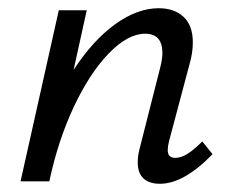

<svg xmlns="http://www.w3.org/2000/svg" viewBox="-20 -441 563 467"><path d="M497 -66Q427 6 369 6Q343 6 329 -7Q315 -20 315 -46Q315 -61 319 -77L370 -278Q375 -298 375 -312Q375 -359 333 -359Q291 -359 244.5 -311Q198 -263 159.5 -181Q121 -99 100 0H30L123 -416H191L159 -271Q206 -343 260 -382Q314 -421 366 -421Q404 -421 426.5 -400Q449 -379 449 -338Q449 -312 441 -285L391 -97Q388 -85 388 -76Q388 -57 406 -57Q420 -57 435.5 -66.5Q451 -76 472 -97Z"/></svg>

Font: Ysabeau Medium
Style: Italic
Weight: 500
Italic angle: -12°
Designer: Christian Thalmann (Catharsis Fonts)
Version: Version 0.003